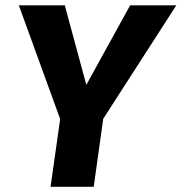

<svg xmlns="http://www.w3.org/2000/svg" viewBox="-20 -714 694 734"><path d="M477.5 -693.6H654L374.6 -259.8L338.3 0H173.3L210 -258.8L52 -693.6H227.7L310 -389.6Z"/></svg>

Font: Fira Sans Variable
Style: Italic
Weight: 397
Italic angle: -8°
Designer: Carrois Corporate & Edenspiekermann AG
Foundry: Carrois Corporate GbR & Edenspiekermann AG
Version: Version 4.202